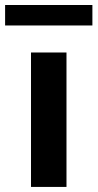

<svg xmlns="http://www.w3.org/2000/svg" viewBox="-65 -736 384 756"><path d="M57.1 0V-529.3H196.8V0ZM298.8 -716.3V-635.7H-44.9V-716.3Z"/></svg>

Font: Inter Cardless Tabular Bold
Style: Bold
Weight: 700
Designer: Rasmus Andersson
Foundry: rsms
Version: Version 4.000;git-4fc901f